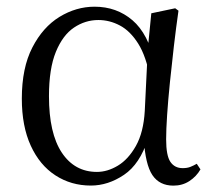

<svg xmlns="http://www.w3.org/2000/svg" viewBox="-20 -551 652 585"><path d="M256.8 14.4Q196.7 14.4 148.8 -16.7Q100.9 -47.8 73.7 -107.2Q46.5 -166.5 46.5 -250.6Q46.5 -344.2 78.6 -406.4Q110.6 -468.5 161.3 -499.6Q212.1 -530.6 268.2 -530.6Q335.2 -530.6 383.5 -489.4Q431.8 -448.1 451.7 -358.5H459.3L437.5 -312.6Q425.5 -379.3 401.1 -418.1Q376.6 -456.9 345.2 -473.4Q313.8 -490 279.7 -490Q239.8 -490 205.5 -467Q171.2 -444 150.2 -392.9Q129.2 -341.7 129.2 -257.8Q129.2 -144.9 168.3 -86Q207.4 -27.2 275.4 -27.2Q307.3 -27.2 339 -46.2Q370.8 -65.2 394.1 -106.4Q417.3 -147.6 421.1 -212.9L430.4 -403.1L441 -510.5L513.8 -525.8L523.8 -518.4Q516.4 -466.9 509.8 -410.4Q503.2 -353.9 497.7 -299.8Q492.2 -245.7 489.2 -200.8Q486.2 -155.9 486.2 -126.6Q486.2 -76.9 499.2 -57.8Q512.2 -38.7 536.6 -38.7Q550.4 -38.7 560.2 -42.6Q570 -46.5 579.5 -52L590.8 -34.9Q578.5 -13.4 557.2 0.6Q535.9 14.6 508.4 14.6Q466 14.6 444.4 -17.4Q422.8 -49.4 418.1 -127.8L430.9 -128.2Q406.3 -50.9 357.8 -18.3Q309.4 14.4 256.8 14.4Z"/></svg>

Font: Noto Serif KR ExtraLight
Style: Regular
Weight: 200
Designer: Ryoko NISHIZUKA 西塚涼子 (kana & ideographs); Frank Grießhammer (Latin, Greek & Cyrillic); Wenlong ZHANG 张文龙 (bopomofo); San
Foundry: Adobe
Version: Version 2.002-H1;hotconv 1.1.0;makeotfexe 2.6.0